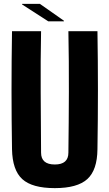

<svg xmlns="http://www.w3.org/2000/svg" viewBox="-20 -961 565 991"><path d="M263 10Q146 10 95 -36.5Q44 -83 42 -191Q37 -496 42 -800H192Q189 -649 190 -486.5Q191 -324 192 -173Q192 -112 263 -112Q333 -112 333 -173Q335 -324 335.5 -486.5Q336 -649 333 -800H483Q488 -496 483 -191Q482 -83 430.5 -36.5Q379 10 263 10ZM94 -938V-941H186L310 -854V-851H229Z"/></svg>

Font: Big Shoulders Text Black
Style: Regular
Weight: 900
Designer: Patric King
Foundry: XO Type Co
Version: Version 1.000; ttfautohint (v1.8.2)